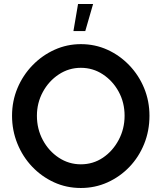

<svg xmlns="http://www.w3.org/2000/svg" viewBox="-20 -929 805 957"><path d="M725 -352Q725 -277 698.5 -211.5Q672 -146 625 -97Q578 -48 516 -20Q454 8 383 8Q311 8 249 -20.5Q187 -49 140 -98.5Q93 -148 66.5 -213.5Q40 -279 40 -352Q40 -425 67 -489.5Q94 -554 142 -603.5Q190 -653 252 -681Q314 -709 383 -709Q454 -709 515.5 -681Q577 -653 624.5 -603.5Q672 -554 698.5 -489.5Q725 -425 725 -352ZM601 -352Q601 -418 571.5 -472Q542 -526 492.5 -558.5Q443 -591 383 -591Q323 -591 273 -558Q223 -525 193.5 -470.5Q164 -416 164 -352Q164 -286 193.5 -231Q223 -176 273 -143Q323 -110 383 -110Q444 -110 493 -143Q542 -176 571.5 -231.5Q601 -287 601 -352ZM346 -774H405L444 -909H369Z"/></svg>

Font: Kulim Park
Style: Bold
Weight: 700
Designer: Noponies / Dale Sattler
Foundry: Noponies
Version: Version 1.000; ttfautohint (v1.8.3)